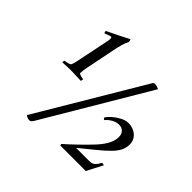

<svg xmlns="http://www.w3.org/2000/svg" viewBox="-190 -953 1174 1174"><g transform="rotate(45 396.5 -366.5)"><path d="M164.4 -673.8Q161.2 -675.6 159.5 -679.6Q157.9 -683.5 157.9 -686.5Q157.9 -689 160.5 -691.4Q209.3 -714.4 246 -732.9Q282.7 -751.3 299 -760.4H299.6Q301.6 -760.4 302.5 -758Q303.5 -755.6 304.2 -752.2Q304.8 -748.9 305.1 -745.9Q305.5 -742.9 305.5 -741.6Q300.9 -733.2 295.7 -720.5Q291.8 -710.2 287.3 -694.4Q282.7 -678.7 278.2 -657.5L236.6 -451Q234 -437 232 -424.6Q230.1 -412.2 230.1 -400.7V-396.5Q230.1 -394 235.6 -391.6Q241.1 -389.2 247.6 -387.4Q254.1 -385.6 260 -384.7Q265.8 -383.7 267.8 -383.7Q269.1 -383.7 269.1 -381.3Q269.1 -378.9 268.4 -375.6Q267.8 -372.2 266.8 -369.5Q265.8 -366.8 265.8 -366.2Q256.7 -366.8 244.7 -367.1Q232.7 -367.4 220 -368Q207.3 -368.6 195.3 -368.9Q183.3 -369.2 174.2 -369.2Q156 -369.2 140.7 -368.3Q125.4 -367.4 106.6 -366.2Q105.9 -366.8 105.9 -370.4Q105.9 -374.7 107.2 -379.2Q108.5 -383.7 110.5 -383.7Q113.1 -383.7 119.6 -384.7Q126.1 -385.6 132.9 -387.4Q139.7 -389.2 145.6 -391.6Q151.4 -394 152.7 -396.5Q157.3 -405.5 159.5 -414Q161.8 -422.5 163.8 -431L205.4 -632.6Q208.6 -647.2 210.6 -658.4Q212.5 -669.6 212.5 -676.2Q212.5 -688.4 204.7 -688.4Q202.8 -688.4 197.9 -686.8Q193 -685.3 187.2 -683.2Q181.3 -681.1 175.1 -678.4Q169 -675.6 164.4 -673.8ZM236 11Q233 16 227.5 21.5Q222 27 215 27Q207 27 200.5 25Q194 23 190 21Q185 18 181 15L582 -660Q584 -665 588.5 -669.5Q593 -674 598 -674Q610 -674 621.5 -670Q633 -666 636 -664ZM753.1 -302.6Q753.1 -282 746.9 -264.2Q740.8 -246.3 729.4 -229.9Q718 -213.6 702.7 -198.1Q687.5 -182.7 669.3 -166.4Q647.2 -147.6 623.8 -128.2Q600.4 -108.8 580.9 -93.1Q561.4 -77.3 548.7 -67Q536 -56.7 536.7 -56.1H648.5Q674.5 -56.1 688.1 -69.2Q701.8 -82.2 708.9 -98.5Q711.5 -104 718.7 -104Q721.9 -104 725.5 -102.8Q729.1 -101.6 730.4 -100.3Q724.5 -88.8 716.4 -73.1Q708.3 -57.3 700.1 -41.9Q692 -26.5 685.8 -14.4Q679.7 -2.2 677.7 2H459.3Q458 2 456 -1.3Q454.1 -4.7 454.7 -9.5Q468.4 -21 489.2 -40.4Q510 -59.8 532.4 -81.3Q554.9 -102.8 576 -124.3Q597.1 -145.8 610.8 -160.9Q642.6 -196.6 658.2 -227.5Q673.8 -258.4 673.8 -288.1Q673.8 -312.9 659.8 -327.7Q645.9 -342.6 619.9 -342.6Q604.3 -342.6 590.3 -336.8Q576.3 -331.1 565.3 -323.5Q554.2 -315.9 547.1 -308.7Q539.9 -301.4 537.3 -298.4Q533.4 -298.4 529.8 -302.3Q526.3 -306.2 526.3 -309.9Q528.9 -315.3 540.9 -328.7Q552.9 -342 570.8 -355.6Q588.7 -369.2 611.1 -379.8Q633.5 -390.4 657.6 -390.4Q675.1 -390.4 692.3 -384.4Q709.6 -378.3 723.2 -367.1Q736.9 -355.9 745 -339.6Q753.1 -323.2 753.1 -302.6Z"/></g></svg>

Font: Vermiglione Medium
Style: Italic
Weight: 500
Italic angle: -11°
Version: Version 1.000